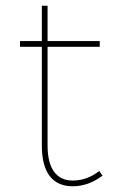

<svg xmlns="http://www.w3.org/2000/svg" viewBox="-20 -650 402 670"><path d="M233.9 0Q180.7 0 153.3 -35.9Q126 -71.8 126 -142.1V-486.8H49.8V-506.8H126V-629.9H146V-506.8H328.1V-486.8H146V-142.1Q146 -82 168.5 -51Q190.9 -20 233.9 -20Q283.7 -20 326.2 -53.2L337.9 -37.1Q288.1 0 233.9 0Z"/></svg>

Font: Montserrat
Style: Thin
Weight: 250
Designer: Julieta Ulanovsky
Foundry: Julieta Ulanovsky
Version: Version 1.000;PS 002.000;hotconv 1.0.70;makeotf.lib2.5.58329